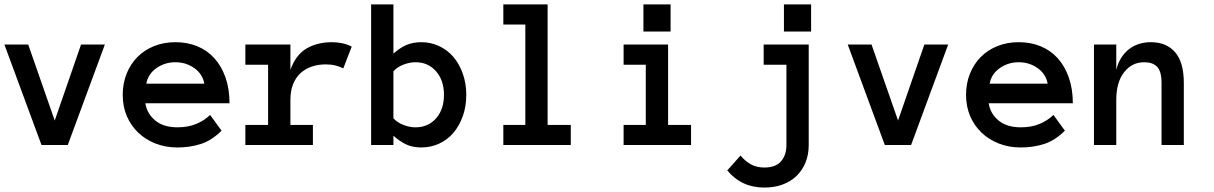

<svg xmlns="http://www.w3.org/2000/svg" viewBox="-20 -657 5499 870"><path d="M455.1 -455.1 287.1 0H168L0 -455.1H107.9L228 -110.8L347.2 -455.1Z M638.7 -189Q646 -142.1 683.3 -111.1Q720.7 -80.1 783.7 -80.1Q833 -80.1 869.4 -95.5Q905.8 -110.8 932.1 -136.2L983.9 -64.9Q939.9 -21 890.9 -4.9Q841.8 11.2 783.7 11.2Q731 11.2 685.5 -6.3Q640.1 -23.9 606.9 -55.4Q573.7 -86.9 554.9 -130.4Q536.1 -173.8 536.1 -227.1Q536.1 -278.8 553.5 -322.5Q570.8 -366.2 602.3 -398.2Q633.8 -430.2 677.7 -448Q721.7 -465.8 774.9 -465.8Q830.1 -465.8 875 -447Q919.9 -428.2 951.9 -392.6Q983.9 -356.9 1002 -305.4Q1020 -253.9 1020 -189ZM905.8 -277.8Q897.9 -321.8 860.4 -348.4Q822.8 -375 774.9 -375Q727.1 -375 689 -348.4Q650.9 -321.8 643.1 -277.8Z M1535.6 -347.2Q1517.6 -356 1498.8 -360.6Q1480 -365.2 1455.6 -365.2Q1421.9 -365.2 1392.3 -355.2Q1362.8 -345.2 1341.3 -325.2Q1319.8 -305.2 1307.9 -275.1Q1295.9 -245.1 1295.9 -204.1V-90.8H1397.9V0H1091.8V-90.8H1194.8V-363.8H1091.8V-455.1H1295.9V-340.8Q1320.8 -409.2 1369.4 -437.5Q1418 -465.8 1484.9 -465.8Q1505.9 -465.8 1528.8 -461.4Q1551.8 -457 1573.7 -445.8Z M1661.6 -637.2H1762.7V-414.1Q1791.5 -439.9 1821 -452.9Q1850.6 -465.8 1888.7 -465.8Q1932.6 -465.8 1970.2 -448Q2007.8 -430.2 2034.7 -398.7Q2061.5 -367.2 2077.1 -323Q2092.8 -278.8 2092.8 -227.1Q2092.8 -174.8 2077.1 -130.9Q2061.5 -86.9 2034.7 -55.4Q2007.8 -23.9 1970.2 -6.3Q1932.6 11.2 1888.7 11.2Q1850.6 11.2 1821 -2.4Q1791.5 -16.1 1762.7 -42V0H1661.6ZM1762.7 -121.1Q1780.8 -101.1 1808.8 -90.6Q1836.9 -80.1 1862.8 -80.1Q1919.9 -80.1 1955.8 -120.6Q1991.7 -161.1 1991.7 -227.1Q1991.7 -293 1955.8 -334Q1919.9 -375 1862.8 -375Q1836.9 -375 1808.8 -364.5Q1780.8 -354 1762.7 -334Z M2566.4 0H2260.7V-90.8H2360.4V-545.9H2260.7V-637.2H2461.4V-90.8H2566.4Z M3018.6 -514.2H2895.5V-637.2H3018.6ZM3111.3 0H2805.7V-90.8H2906.2V-363.8H2805.7V-455.1H3007.3V-90.8H3111.3Z M3443.4 192.9Q3339.4 192.9 3275.4 115.2L3335.4 47.9Q3358.4 75.2 3384.3 88.6Q3410.2 102.1 3443.4 102.1Q3494.6 102.1 3519 74Q3543.5 45.9 3543.5 0V-363.8H3440.4V-455.1H3644.5V0Q3644.5 43.9 3629.9 79.6Q3615.2 115.2 3588.9 140.6Q3562.5 166 3525.4 179.4Q3488.3 192.9 3443.4 192.9ZM3655.3 -514.2H3532.2V-637.2H3655.3Z M4276.4 -455.1 4108.4 0H3989.3L3821.3 -455.1H3929.2L4049.3 -110.8L4168.5 -455.1Z M4460 -189Q4467.3 -142.1 4504.6 -111.1Q4542 -80.1 4605 -80.1Q4654.3 -80.1 4690.7 -95.5Q4727.1 -110.8 4753.4 -136.2L4805.2 -64.9Q4761.2 -21 4712.2 -4.9Q4663.1 11.2 4605 11.2Q4552.2 11.2 4506.8 -6.3Q4461.4 -23.9 4428.2 -55.4Q4395 -86.9 4376.2 -130.4Q4357.4 -173.8 4357.4 -227.1Q4357.4 -278.8 4374.8 -322.5Q4392.1 -366.2 4423.6 -398.2Q4455.1 -430.2 4499 -448Q4543 -465.8 4596.2 -465.8Q4651.4 -465.8 4696.3 -447Q4741.2 -428.2 4773.2 -392.6Q4805.2 -356.9 4823.2 -305.4Q4841.3 -253.9 4841.3 -189ZM4727.1 -277.8Q4719.2 -321.8 4681.6 -348.4Q4644 -375 4596.2 -375Q4548.3 -375 4510.3 -348.4Q4472.2 -321.8 4464.4 -277.8Z M5344.2 0H5243.2V-280.8Q5243.2 -334 5223.1 -354.5Q5203.1 -375 5165 -375Q5108.9 -375 5073.5 -329.6Q5038.1 -284.2 5038.1 -204.1V0H4937V-455.1H5038.1V-340.8Q5053.2 -399.9 5094.2 -432.9Q5135.3 -465.8 5195.3 -465.8Q5265.1 -465.8 5304.7 -420.4Q5344.2 -375 5344.2 -280.8Z"/></svg>

Font: Anonymous Pro
Style: Bold
Weight: 700
Monospace: yes
Designer: Mark Simonson
Version: Version 1.003